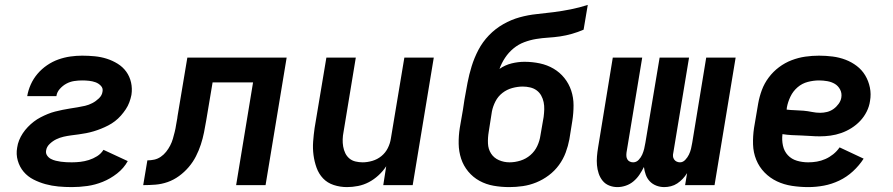

<svg xmlns="http://www.w3.org/2000/svg" viewBox="-20 -755 3640 783"><path d="M273 8Q245 8 218 5.5Q191 3 165.5 -4Q140 -11 116.5 -23Q93 -35 76.5 -54.5Q60 -74 52.5 -100Q45 -126 50 -153Q52 -168 58 -183Q64 -198 73 -211.5Q82 -225 93.5 -237Q105 -249 118 -259Q131 -269 145.5 -276.5Q160 -284 174.5 -290Q189 -296 204.5 -300Q220 -304 235 -307Q250 -310 265.5 -312.5Q281 -315 296.5 -317.5Q312 -320 327 -323.5Q342 -327 356.5 -334.5Q371 -342 383.5 -354Q396 -366 398 -381Q401 -395 391.5 -405Q382 -415 369.5 -419.5Q357 -424 343 -425.5Q329 -427 315 -427Q299 -427 282.5 -424.5Q266 -422 251 -414Q236 -406 224 -392.5Q212 -379 210 -363H91Q95 -387 105.5 -410.5Q116 -434 133 -454Q150 -474 172 -489Q194 -504 218 -512.5Q242 -521 266.5 -524.5Q291 -528 315 -528Q341 -528 366.5 -525.5Q392 -523 415.5 -515.5Q439 -508 460 -495Q481 -482 495 -462.5Q509 -443 514.5 -418.5Q520 -394 516 -368Q513 -353 507.5 -338Q502 -323 493 -309.5Q484 -296 473 -283.5Q462 -271 449 -261Q436 -251 421.5 -243.5Q407 -236 392 -230Q377 -224 362 -219.5Q347 -215 331.5 -212Q316 -209 301 -207Q286 -205 270.5 -203Q255 -201 239.5 -197.5Q224 -194 209.5 -187Q195 -180 182.5 -168Q170 -156 168 -141Q166 -130 172 -121Q178 -112 187.5 -107Q197 -102 207.5 -99.5Q218 -97 228.5 -95.5Q239 -94 250.5 -93.5Q262 -93 273 -93Q290 -93 307.5 -95Q325 -97 342.5 -102.5Q360 -108 376 -118Q392 -128 402 -144L501 -98Q485 -69 457.5 -47.5Q430 -26 399 -13.5Q368 -1 336 3.5Q304 8 273 8Z M564 0 581 -101Q595 -101 609 -104Q623 -107 635.5 -115.5Q648 -124 657.5 -136Q667 -148 674 -161.5Q681 -175 685 -189Q689 -203 692.5 -217Q696 -231 698 -245Q700 -259 703 -273Q703 -275 703.5 -277Q704 -279 704 -281L744 -520H1149L1063 0H943L1012 -419H847L821 -264Q817 -240 812 -215Q807 -190 799 -165.5Q791 -141 779 -117.5Q767 -94 749.5 -73.5Q732 -53 710 -37Q688 -21 663.5 -12.5Q639 -4 614 -2Q589 0 564 0Z M1395 8Q1367 8 1341 -0.5Q1315 -9 1297.5 -27.5Q1280 -46 1271 -71Q1262 -96 1258.5 -123Q1255 -150 1257 -177.5Q1259 -205 1263 -233L1311 -520H1431L1381 -217Q1378 -202 1377.5 -187Q1377 -172 1379.5 -157.5Q1382 -143 1388 -130.5Q1394 -118 1404.5 -109Q1415 -100 1429.5 -96.5Q1444 -93 1459 -93Q1478 -93 1498.5 -99Q1519 -105 1535.5 -118.5Q1552 -132 1561.5 -151Q1571 -170 1574 -190L1629 -520H1749L1663 0H1543L1555 -77Q1542 -57 1523.5 -40Q1505 -23 1484 -12Q1463 -1 1440 3.5Q1417 8 1395 8Z M2057 8Q2024 8 1993 2.5Q1962 -3 1935.5 -17.5Q1909 -32 1889.5 -55.5Q1870 -79 1860.5 -108Q1851 -137 1850.5 -169Q1850 -201 1855 -233L1868 -308Q1869 -318 1871 -328Q1873 -338 1874 -348Q1880 -383 1886.5 -417Q1893 -451 1903.5 -485Q1914 -519 1931 -551.5Q1948 -584 1974 -611Q2000 -638 2032.5 -656.5Q2065 -675 2099.5 -684.5Q2134 -694 2168.5 -697.5Q2203 -701 2238 -705.5Q2273 -710 2308 -717Q2343 -724 2377 -735L2360 -634Q2337 -624 2312.5 -617Q2288 -610 2264 -606.5Q2240 -603 2215.5 -601.5Q2191 -600 2166.5 -596Q2142 -592 2118 -583Q2094 -574 2074 -557.5Q2054 -541 2039.5 -519Q2025 -497 2017 -474Q2040 -490 2066.5 -496.5Q2093 -503 2119 -503Q2151 -503 2181.5 -496.5Q2212 -490 2237.5 -475Q2263 -460 2281.5 -437Q2300 -414 2309.5 -385.5Q2319 -357 2319 -325.5Q2319 -294 2314 -262L2302 -187Q2297 -160 2287 -133Q2277 -106 2259.5 -82Q2242 -58 2218 -40Q2194 -22 2167 -11Q2140 0 2112 4Q2084 8 2057 8ZM2058 -93Q2080 -93 2102.5 -100Q2125 -107 2143 -122.5Q2161 -138 2171 -159.5Q2181 -181 2184 -203L2197 -278Q2199 -294 2199.5 -309Q2200 -324 2197 -338.5Q2194 -353 2187 -365.5Q2180 -378 2168.5 -386.5Q2157 -395 2142 -398.5Q2127 -402 2112 -402Q2091 -402 2069 -396Q2047 -390 2029 -376Q2011 -362 2000.5 -341.5Q1990 -321 1986 -300L1973 -217Q1969 -193 1970 -170Q1971 -147 1982.5 -129Q1994 -111 2014.5 -102Q2035 -93 2058 -93Z M2689 8Q2672 8 2656.5 2Q2641 -4 2630 -15.5Q2619 -27 2613.5 -42.5Q2608 -58 2606 -74Q2598 -58 2588 -43Q2578 -28 2564 -16Q2550 -4 2532.5 2Q2515 8 2498 8Q2480 8 2464 1.5Q2448 -5 2437.5 -18Q2427 -31 2421.5 -47.5Q2416 -64 2414.5 -81.5Q2413 -99 2414.5 -117Q2416 -135 2419 -153L2479 -520H2599L2535 -133Q2534 -125 2534.5 -118Q2535 -111 2538.5 -105Q2542 -99 2548.5 -96Q2555 -93 2562 -93Q2575 -93 2584.5 -103Q2594 -113 2599 -124.5Q2604 -136 2607 -148Q2610 -160 2612 -173L2670 -520H2790L2726 -133Q2724 -125 2724.5 -118Q2725 -111 2729 -105Q2733 -99 2739.5 -96Q2746 -93 2753 -93Q2765 -93 2774.5 -103Q2784 -113 2789.5 -124.5Q2795 -136 2798 -148Q2801 -160 2803 -173L2860 -520H2980L2894 0H2774L2782 -49Q2774 -36 2764 -25.5Q2754 -15 2742 -7Q2730 1 2716 4.5Q2702 8 2689 8Z M3276 8Q3243 8 3210 3Q3177 -2 3148.5 -15.5Q3120 -29 3098 -51.5Q3076 -74 3064 -103.5Q3052 -133 3051 -166Q3050 -199 3055 -233L3072 -333Q3077 -361 3087 -388Q3097 -415 3115 -439Q3133 -463 3157 -481Q3181 -499 3208.5 -509.5Q3236 -520 3264 -524Q3292 -528 3320 -528Q3348 -528 3375.5 -524.5Q3403 -521 3428 -511.5Q3453 -502 3474 -486Q3495 -470 3508.5 -447.5Q3522 -425 3527.5 -398Q3533 -371 3528 -343Q3525 -321 3514.5 -300Q3504 -279 3488 -262Q3472 -245 3452 -232.5Q3432 -220 3410.5 -212.5Q3389 -205 3367 -202Q3345 -199 3323 -199Q3304 -199 3285 -200.5Q3266 -202 3247 -202.5Q3228 -203 3209 -204Q3190 -205 3171 -208Q3168 -184 3173 -161Q3178 -138 3193 -122Q3208 -106 3230 -99.5Q3252 -93 3276 -93Q3294 -93 3311.5 -96Q3329 -99 3346 -106.5Q3363 -114 3378 -126Q3393 -138 3404 -154L3502 -108Q3484 -80 3458.5 -56.5Q3433 -33 3402.5 -18.5Q3372 -4 3340 2Q3308 8 3276 8ZM3325 -295Q3339 -295 3353 -298.5Q3367 -302 3379 -310.5Q3391 -319 3400 -331.5Q3409 -344 3411 -357Q3414 -375 3406 -390Q3398 -405 3384.5 -413Q3371 -421 3354 -424Q3337 -427 3320 -427Q3298 -427 3274.5 -421Q3251 -415 3232.5 -399Q3214 -383 3203.5 -361Q3193 -339 3189 -317L3188 -308Q3205 -306 3222.5 -305.5Q3240 -305 3257 -303.5Q3274 -302 3291 -298.5Q3308 -295 3325 -295Z"/></svg>

Font: Iosevka SS04 Extended
Style: Bold Italic
Weight: 700
Width: 7
Italic angle: -9°
Monospace: yes
Designer: Belleve Invis
Foundry: Belleve Invis
Version: Version 19.0.0; ttfautohint (v1.8.4)